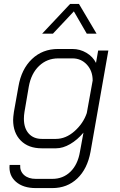

<svg xmlns="http://www.w3.org/2000/svg" viewBox="-20 -757 611 980"><path d="M29 85H83Q81 117 103 136.5Q125 156 163 156H247Q302 156 339.5 119.5Q377 83 388 18L406 -80Q375 -43 338 -21.5Q301 0 266 0H193Q125 0 86 -39.5Q47 -79 47 -145Q47 -158 51 -186L74 -315Q89 -404 143 -455.5Q197 -507 276 -507H350Q388 -507 421 -487.5Q454 -468 470 -436L481 -499H533L442 18Q426 105 374.5 154Q323 203 247 203H163Q98 203 61 170.5Q24 138 29 85ZM265 -48Q316 -48 360.5 -87.5Q405 -127 423 -180L453 -346Q453 -395 423.5 -427Q394 -459 350 -459H277Q220 -459 179.5 -420.5Q139 -382 127 -315L105 -186Q102 -168 102 -151Q102 -103 126.5 -75.5Q151 -48 194 -48ZM338 -737H383L473 -585H423L357 -699L250 -585H195Z"/></svg>

Font: Bai Jamjuree Light
Style: Italic
Weight: 300
Italic angle: -10°
Version: Version 1.000; ttfautohint (v1.6)